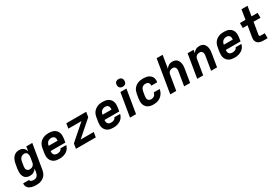

<svg xmlns="http://www.w3.org/2000/svg" viewBox="103 -2117 5393 3702"><g transform="rotate(-30 2800.0 -266.0)"><path d="M216 223Q190 223 164.5 220.5Q139 218 115 211Q91 204 69.5 192Q48 180 33 161.5Q18 143 11.5 118.5Q5 94 9 68H141Q140 82 149.5 91.5Q159 101 172 105.5Q185 110 198 111.5Q211 113 225 113Q244 113 263.5 105.5Q283 98 297 83Q311 68 319 49Q327 30 330 11L343 -69Q330 -51 314 -36Q298 -21 279.5 -10.5Q261 0 240 4Q219 8 199 8Q170 8 143 0Q116 -8 96.5 -26Q77 -44 65.5 -68.5Q54 -93 50 -120.5Q46 -148 47.5 -176.5Q49 -205 53 -234L70 -334Q74 -358 81 -381Q88 -404 99 -426.5Q110 -449 127 -468.5Q144 -488 164.5 -502Q185 -516 209.5 -522Q234 -528 257 -528Q283 -528 307.5 -522Q332 -516 351 -501.5Q370 -487 382 -466Q394 -445 402 -422L418 -520H551L460 29Q455 56 445.5 83Q436 110 418.5 133.5Q401 157 377 175Q353 193 326 204Q299 215 271.5 219Q244 223 216 223ZM254 -102Q272 -102 290.5 -107Q309 -112 325 -124Q341 -136 350.5 -153.5Q360 -171 363 -189L380 -289Q382 -304 383 -318.5Q384 -333 382 -347Q380 -361 375.5 -374.5Q371 -388 362 -398Q353 -408 340 -413Q327 -418 312 -418Q292 -418 272 -411Q252 -404 236.5 -389.5Q221 -375 212 -355.5Q203 -336 200 -316L183 -216Q180 -196 180.5 -175.5Q181 -155 190 -138Q199 -121 216.5 -111.5Q234 -102 254 -102Z M853 8Q821 8 790 2.5Q759 -3 732.5 -18Q706 -33 687 -56.5Q668 -80 658.5 -109Q649 -138 648.5 -170Q648 -202 653 -234L670 -334Q674 -361 684.5 -388.5Q695 -416 712.5 -439.5Q730 -463 754.5 -480.5Q779 -498 806 -509Q833 -520 861 -524Q889 -528 916 -528Q949 -528 980.5 -522.5Q1012 -517 1039 -502.5Q1066 -488 1085.5 -464.5Q1105 -441 1114.5 -412Q1124 -383 1124.5 -350.5Q1125 -318 1120 -286L1107 -207H778Q776 -186 779 -165.5Q782 -145 793 -129.5Q804 -114 823 -106.5Q842 -99 862 -99Q878 -99 894 -101Q910 -103 925 -109.5Q940 -116 952.5 -129Q965 -142 969 -157H1097Q1092 -132 1079 -107.5Q1066 -83 1047.5 -63Q1029 -43 1005 -29Q981 -15 955.5 -6.5Q930 2 904.5 5Q879 8 853 8ZM796 -313H996Q998 -334 996 -354Q994 -374 983.5 -389.5Q973 -405 954.5 -413Q936 -421 916 -421Q895 -421 873.5 -414.5Q852 -408 835 -393Q818 -378 809 -357.5Q800 -337 796 -317Z M1223 0 1241 -110 1583 -410H1291L1309 -520H1751L1733 -410L1391 -110H1683L1665 0Z M2053 8Q2021 8 1990 2.5Q1959 -3 1932.5 -18Q1906 -33 1887 -56.5Q1868 -80 1858.5 -109Q1849 -138 1848.5 -170Q1848 -202 1853 -234L1870 -334Q1874 -361 1884.5 -388.5Q1895 -416 1912.5 -439.5Q1930 -463 1954.5 -480.5Q1979 -498 2006 -509Q2033 -520 2061 -524Q2089 -528 2116 -528Q2149 -528 2180.5 -522.5Q2212 -517 2239 -502.5Q2266 -488 2285.5 -464.5Q2305 -441 2314.5 -412Q2324 -383 2324.5 -350.5Q2325 -318 2320 -286L2307 -207H1978Q1976 -186 1979 -165.5Q1982 -145 1993 -129.5Q2004 -114 2023 -106.5Q2042 -99 2062 -99Q2078 -99 2094 -101Q2110 -103 2125 -109.5Q2140 -116 2152.5 -129Q2165 -142 2169 -157H2297Q2292 -132 2279 -107.5Q2266 -83 2247.5 -63Q2229 -43 2205 -29Q2181 -15 2155.5 -6.5Q2130 2 2104.5 5Q2079 8 2053 8ZM1996 -313H2196Q2198 -334 2196 -354Q2194 -374 2183.5 -389.5Q2173 -405 2154.5 -413Q2136 -421 2116 -421Q2095 -421 2073.5 -414.5Q2052 -408 2035 -393Q2018 -378 2009 -357.5Q2000 -337 1996 -317Z M2427 0 2513 -520H2647L2561 0ZM2605 -585Q2585 -585 2566 -592.5Q2547 -600 2535.5 -615Q2524 -630 2521 -650Q2518 -670 2521 -690Q2523 -705 2530.5 -718Q2538 -731 2550.5 -739.5Q2563 -748 2577 -751.5Q2591 -755 2605 -755Q2625 -755 2643.5 -747.5Q2662 -740 2673.5 -725Q2685 -710 2688.5 -690Q2692 -670 2688 -650Q2686 -635 2679 -622Q2672 -609 2659.5 -600.5Q2647 -592 2633 -588.5Q2619 -585 2605 -585Z M2950 8Q2918 8 2887 2Q2856 -4 2830 -18.5Q2804 -33 2785.5 -56.5Q2767 -80 2758 -109Q2749 -138 2748.5 -170Q2748 -202 2753 -234L2770 -334Q2775 -362 2785 -389Q2795 -416 2813 -439.5Q2831 -463 2855 -481Q2879 -499 2906.5 -509.5Q2934 -520 2962 -524Q2990 -528 3017 -528Q3046 -528 3074 -524.5Q3102 -521 3127 -511Q3152 -501 3173 -484.5Q3194 -468 3207 -445Q3220 -422 3223.5 -394Q3227 -366 3223 -338L3221 -328H3089L3090 -332Q3093 -350 3088.5 -367.5Q3084 -385 3072 -396.5Q3060 -408 3043 -413Q3026 -418 3008 -418Q2989 -418 2969.5 -411Q2950 -404 2935 -389Q2920 -374 2911.5 -354.5Q2903 -335 2900 -316L2883 -216Q2880 -195 2881 -174Q2882 -153 2891.5 -136Q2901 -119 2920 -110.5Q2939 -102 2960 -102Q2978 -102 2996.5 -107.5Q3015 -113 3030 -125.5Q3045 -138 3054 -155.5Q3063 -173 3066 -191V-192H3198V-190Q3194 -163 3182.5 -136Q3171 -109 3153.5 -85Q3136 -61 3112.5 -42.5Q3089 -24 3062 -12.5Q3035 -1 3006.5 3.5Q2978 8 2950 8Z M3323 0 3444 -735H3577L3531 -452Q3543 -470 3558 -484.5Q3573 -499 3592 -509.5Q3611 -520 3631 -524Q3651 -528 3670 -528Q3699 -528 3725.5 -520Q3752 -512 3771 -493.5Q3790 -475 3800.5 -450.5Q3811 -426 3815.5 -398.5Q3820 -371 3818.5 -342.5Q3817 -314 3812 -286L3765 0H3632L3682 -304Q3684 -317 3685 -330.5Q3686 -344 3684 -356.5Q3682 -369 3677 -381Q3672 -393 3663 -401.5Q3654 -410 3641.5 -414Q3629 -418 3616 -418Q3598 -418 3579.5 -413Q3561 -408 3546 -396Q3531 -384 3522 -366.5Q3513 -349 3511 -331L3456 0Z M3923 0 4009 -520H4142L4131 -452Q4143 -470 4158 -484.5Q4173 -499 4192 -509.5Q4211 -520 4231 -524Q4251 -528 4270 -528Q4299 -528 4325.5 -520Q4352 -512 4371 -493.5Q4390 -475 4400.5 -450.5Q4411 -426 4415.5 -398.5Q4420 -371 4418.5 -342.5Q4417 -314 4412 -286L4365 0H4232L4282 -304Q4284 -317 4285 -330.5Q4286 -344 4284 -356.5Q4282 -369 4277 -381Q4272 -393 4263 -401.5Q4254 -410 4241.5 -414Q4229 -418 4216 -418Q4198 -418 4179.5 -413Q4161 -408 4146 -396Q4131 -384 4122 -366.5Q4113 -349 4111 -331L4056 0Z M4753 8Q4721 8 4690 2.5Q4659 -3 4632.5 -18Q4606 -33 4587 -56.5Q4568 -80 4558.5 -109Q4549 -138 4548.5 -170Q4548 -202 4553 -234L4570 -334Q4574 -361 4584.5 -388.5Q4595 -416 4612.5 -439.5Q4630 -463 4654.5 -480.5Q4679 -498 4706 -509Q4733 -520 4761 -524Q4789 -528 4816 -528Q4849 -528 4880.5 -522.5Q4912 -517 4939 -502.5Q4966 -488 4985.5 -464.5Q5005 -441 5014.5 -412Q5024 -383 5024.5 -350.5Q5025 -318 5020 -286L5007 -207H4678Q4676 -186 4679 -165.5Q4682 -145 4693 -129.5Q4704 -114 4723 -106.5Q4742 -99 4762 -99Q4778 -99 4794 -101Q4810 -103 4825 -109.5Q4840 -116 4852.5 -129Q4865 -142 4869 -157H4997Q4992 -132 4979 -107.5Q4966 -83 4947.5 -63Q4929 -43 4905 -29Q4881 -15 4855.5 -6.5Q4830 2 4804.5 5Q4779 8 4753 8ZM4696 -313H4896Q4898 -334 4896 -354Q4894 -374 4883.5 -389.5Q4873 -405 4854.5 -413Q4836 -421 4816 -421Q4795 -421 4773.5 -414.5Q4752 -408 4735 -393Q4718 -378 4709 -357.5Q4700 -337 4696 -317Z M5396 0Q5372 0 5349.5 -3.5Q5327 -7 5307 -15.5Q5287 -24 5271 -39.5Q5255 -55 5246 -75Q5237 -95 5236 -118Q5235 -141 5239 -164L5280 -410H5174V-520H5298L5333 -735H5467L5432 -520H5568V-410H5414L5370 -146Q5369 -140 5369.5 -133Q5370 -126 5373 -120.5Q5376 -115 5382.5 -112.5Q5389 -110 5395 -110H5491V0Z"/></g></svg>

Font: Iosevka Aile Extrabold Oblique
Style: Regular
Weight: 800
Italic angle: -9°
Designer: Belleve Invis
Foundry: Belleve Invis
Version: Version 31.1.0; ttfautohint (v1.8.4)